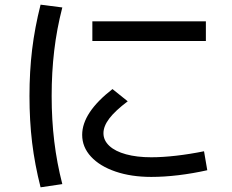

<svg xmlns="http://www.w3.org/2000/svg" viewBox="-20 -759 978 811"><path d="M327.1 -189.5Q327.1 -283.2 455.1 -382.8L519.5 -331.1Q466.8 -291.5 441.9 -258.8Q417 -226.1 417 -196.3Q417 -166 441.9 -142.8Q466.8 -119.6 512.5 -107.2Q558.1 -94.7 619.1 -94.7Q666.5 -94.7 724.1 -101.3Q781.7 -107.9 841.8 -120.1L855.5 -40Q794.9 -26.4 733.9 -19Q672.9 -11.7 619.1 -11.7Q534.2 -11.7 467.8 -34.4Q401.4 -57.1 364.3 -97.4Q327.1 -137.7 327.1 -189.5ZM370.1 -668.9H849.6V-585.9H370.1ZM104.5 -353.5Q104.5 -457 115.7 -550Q127 -643.1 151.4 -739.3L243.2 -727.5Q219.7 -636.2 209 -545.2Q198.2 -454.1 198.2 -353.5Q198.2 -252.9 209.2 -161.9Q220.2 -70.8 243.2 18.6L151.4 32.2Q127 -63.5 115.7 -156.2Q104.5 -249 104.5 -353.5Z"/></svg>

Font: Pretendard JP Medium
Style: Regular
Weight: 500
Designer: Base glyphs from Inter by Rasmus Andersson; Hangeul glyphs from Noto Sans CJK(Source Han Sans) by Jang Soo-young and Kan
Foundry: Kil Hyung-jin
Version: Version 1.309